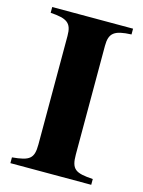

<svg xmlns="http://www.w3.org/2000/svg" viewBox="-105 -739 600 803"><g transform="rotate(15 194.5 -338.0)"><path d="M113 -106C113 -44 95 -32 20 -25V0H370V-25C294 -30 275 -41 275 -106V-576C275 -632 296 -648 370 -651V-676H20V-651C92 -646 113 -632 113 -576Z"/></g></svg>

Font: XITS
Style: Bold
Weight: 700
Designer: MicroPress Inc., with final additions and corrections provided by Coen Hoffman, Elsevier (retired)
Version: Version 1.302